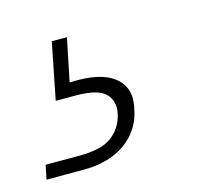

<svg xmlns="http://www.w3.org/2000/svg" viewBox="-140 -66 409 380"><g transform="rotate(-15 64.0 124.0)"><path d="M7 81Q49 79 75 88Q101 97 112.5 116.5Q124 136 117 165Q112 192 95 212.5Q78 233 51 244Q24 255 -11 255H-87L-81 226H-11Q34 226 55.5 209.5Q77 193 83 165Q88 141 73 125Q58 109 12 109H-29L-6 -7H25Z"/></g></svg>

Font: Albert Sans ExtraLight
Style: Italic
Weight: 250
Italic angle: -11.25°
Designer: Andreas Rasmussen
Foundry: a.Foundry
Version: Version 1.025